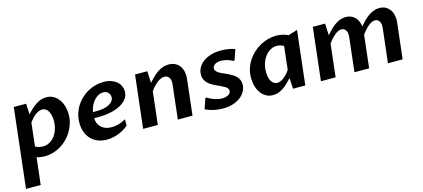

<svg xmlns="http://www.w3.org/2000/svg" viewBox="-61 -1043 4011 1820"><g transform="rotate(-15 1945.0 -133.5)"><path d="M232.9 -411.6Q255.4 -437 278.3 -458.3Q301.3 -479.5 325 -494.9Q348.6 -510.3 373.8 -518.8Q398.9 -527.3 426.3 -527.3Q465.3 -527.3 496.1 -510Q526.9 -492.7 548.1 -463.4Q569.3 -434.1 580.3 -395.8Q591.3 -357.4 591.3 -315.9Q591.3 -272.5 579.3 -231.2Q567.4 -189.9 546.1 -153.8Q524.9 -117.7 495.4 -87.6Q465.8 -57.6 430.4 -35.9Q395 -14.2 355.2 -2.2Q315.4 9.8 273.9 9.8Q252 9.8 230.5 6.8Q209 3.9 191.9 -1.5L161.6 262.2H17.6L106.4 -517.6H227.1ZM203.6 -103.5Q222.7 -93.3 242.9 -89.1Q263.2 -85 278.8 -85Q313.5 -85 343 -101.1Q372.6 -117.2 394 -145.5Q415.5 -173.8 427.7 -211.9Q439.9 -250 439.9 -293.5Q439.9 -322.8 434.3 -346.9Q428.7 -371.1 418.2 -388.7Q407.7 -406.2 392.6 -415.8Q377.4 -425.3 358.4 -425.3Q341.8 -425.3 325 -418.2Q308.1 -411.1 291.7 -398.9Q275.4 -386.7 259.5 -369.6Q243.7 -352.5 229.5 -333Z M879.9 9.8Q833 9.8 794.2 -5.4Q755.4 -20.5 727.3 -49.1Q699.2 -77.6 683.6 -118.7Q668 -159.7 668 -210.9Q668 -257.3 680.4 -298.6Q692.9 -339.8 715.1 -375Q737.3 -410.2 767.6 -438.5Q797.9 -466.8 833.3 -486.6Q868.7 -506.3 908 -516.8Q947.3 -527.3 987.3 -527.3Q1030.8 -527.3 1063.5 -515.6Q1096.2 -503.9 1118.2 -484.6Q1140.1 -465.3 1151.1 -440.4Q1162.1 -415.5 1162.1 -389.2Q1162.1 -352.1 1140.9 -320.8Q1119.6 -289.6 1079.6 -266.6Q1039.6 -243.7 981.9 -230.7Q924.3 -217.8 852.1 -217.8H815.4Q815.4 -191.4 824.5 -168.5Q833.5 -145.5 851.1 -128.7Q868.7 -111.8 894.8 -102.1Q920.9 -92.3 955.6 -92.3Q990.7 -92.3 1024.7 -102.3Q1058.6 -112.3 1093.8 -132.8V-70.3Q1070.3 -49.8 1043.7 -34.7Q1017.1 -19.5 989.3 -9.8Q961.4 0 933.6 4.9Q905.8 9.8 879.9 9.8ZM960 -432.6Q934.1 -432.6 910.9 -419.9Q887.7 -407.2 868.9 -385.7Q850.1 -364.3 836.9 -335.9Q823.7 -307.6 818.8 -276.9H857.9Q895 -276.9 926 -283.4Q957 -290 979.5 -302.2Q1002 -314.5 1014.2 -331.5Q1026.4 -348.6 1026.4 -369.1Q1026.4 -379.9 1022.5 -391.1Q1018.6 -402.3 1010.5 -411.6Q1002.4 -420.9 989.7 -426.8Q977.1 -432.6 960 -432.6Z M1296.4 -517.6H1417L1421.9 -401.9Q1444.3 -426.8 1467.3 -449.7Q1490.2 -472.7 1514.9 -489.7Q1539.6 -506.8 1567.1 -517.1Q1594.7 -527.3 1627 -527.3Q1664.1 -527.3 1691.4 -513.2Q1718.8 -499 1735.6 -475.1Q1752.4 -451.2 1759 -419.4Q1765.6 -387.7 1761.7 -352.5L1721.7 0H1577.6L1616.2 -338.9Q1618.2 -356.9 1615.5 -372.8Q1612.8 -388.7 1605.5 -400.4Q1598.1 -412.1 1586.2 -418.7Q1574.2 -425.3 1558.1 -425.3Q1540.5 -425.3 1522 -417Q1503.4 -408.7 1485.4 -394.5Q1467.3 -380.4 1450.2 -361.3Q1433.1 -342.3 1418 -320.8L1381.3 0H1237.3Z M1881.8 -127.4 1891.1 -132.8Q1927.2 -109.9 1965.3 -97.4Q2003.4 -85 2038.1 -85Q2057.6 -85 2073.5 -89.4Q2089.4 -93.8 2100.1 -101.1Q2110.8 -108.4 2116.7 -118.2Q2122.6 -127.9 2122.6 -138.7Q2122.6 -152.8 2113 -163.6Q2103.5 -174.3 2087.6 -183.8Q2071.8 -193.4 2051.8 -202.1Q2031.7 -210.9 2010.7 -220.7Q1989.7 -230.5 1969.7 -242.4Q1949.7 -254.4 1933.8 -270.3Q1918 -286.1 1908.4 -306.6Q1898.9 -327.1 1898.9 -354Q1898.9 -388.7 1915.5 -420.2Q1932.1 -451.7 1963.4 -475.3Q1994.6 -499 2039.6 -513.2Q2084.5 -527.3 2140.6 -527.3Q2174.3 -527.3 2211.2 -521.7Q2248 -516.1 2277.3 -504.9L2243.2 -405.3L2231.9 -399.4Q2204.1 -416 2173.6 -424.3Q2143.1 -432.6 2115.7 -432.6Q2095.2 -432.6 2079.6 -428Q2064 -423.3 2053.5 -415.8Q2043 -408.2 2037.8 -398.4Q2032.7 -388.7 2032.7 -377.9Q2032.7 -363.3 2042.5 -352.1Q2052.2 -340.8 2067.9 -331.3Q2083.5 -321.8 2103.8 -313.2Q2124 -304.7 2145 -294.9Q2166 -285.2 2186.3 -273.4Q2206.5 -261.7 2222.2 -246.3Q2237.8 -231 2247.6 -210.9Q2257.3 -190.9 2257.3 -164.6Q2257.3 -131.8 2241.7 -100.6Q2226.1 -69.3 2195.6 -44.7Q2165 -20 2120.8 -5.1Q2076.7 9.8 2019.5 9.8Q1976.1 9.8 1930.9 0.2Q1885.7 -9.3 1847.7 -27.8Z M2731.4 -413.6Q2713.4 -423.8 2695.6 -428.2Q2677.7 -432.6 2662.6 -432.6Q2630.4 -432.6 2601.3 -416.5Q2572.3 -400.4 2550 -372.1Q2527.8 -343.8 2514.6 -304.9Q2501.5 -266.1 2501.5 -220.2Q2501.5 -192.9 2506.3 -169.4Q2511.2 -146 2521.2 -128.9Q2531.2 -111.8 2545.9 -102.1Q2560.5 -92.3 2579.6 -92.3Q2595.7 -92.3 2612.1 -99.1Q2628.4 -106 2644.5 -118.4Q2660.6 -130.9 2676 -147.7Q2691.4 -164.6 2705.6 -184.6ZM2828.6 0H2708L2702.1 -106Q2679.2 -80.6 2656.7 -59.3Q2634.3 -38.1 2611.1 -22.7Q2587.9 -7.3 2563 1.2Q2538.1 9.8 2511.2 9.8Q2472.2 9.8 2442.1 -7.6Q2412.1 -24.9 2391.6 -54Q2371.1 -83 2360.4 -121.3Q2349.6 -159.7 2349.6 -201.7Q2349.6 -249 2363 -291.5Q2376.5 -334 2399.9 -370.1Q2423.3 -406.2 2455.3 -435.5Q2487.3 -464.8 2524.2 -485.1Q2561 -505.4 2601.3 -516.4Q2641.6 -527.3 2682.1 -527.3Q2713.4 -527.3 2742.7 -520.5Q2772 -513.7 2800.8 -501L2888.7 -528.8Z M3041 -517.6H3161.6L3166.5 -401.9Q3188.5 -426.3 3210.7 -449Q3232.9 -471.7 3257.1 -489Q3281.2 -506.3 3307.9 -516.8Q3334.5 -527.3 3364.7 -527.3Q3393.6 -527.3 3416.5 -517.6Q3439.5 -507.8 3456.1 -490.7Q3472.7 -473.6 3482.4 -450.7Q3492.2 -427.7 3495.1 -400.9Q3517.1 -426.3 3539.8 -449.5Q3562.5 -472.7 3587.2 -489.7Q3611.8 -506.8 3638.7 -517.1Q3665.5 -527.3 3694.8 -527.3Q3730 -527.3 3756.1 -513.2Q3782.2 -499 3798.6 -475.1Q3814.9 -451.2 3821.5 -419.4Q3828.1 -387.7 3824.2 -352.5L3783.7 0H3639.6L3678.7 -338.9Q3680.7 -356.9 3678 -372.8Q3675.3 -388.7 3668.5 -400.4Q3661.6 -412.1 3650.6 -418.7Q3639.6 -425.3 3625.5 -425.3Q3609.9 -425.3 3592.5 -417Q3575.2 -408.7 3557.9 -394.5Q3540.5 -380.4 3523.7 -361.3Q3506.8 -342.3 3491.7 -321.3V-322.3L3455.1 0H3311L3349.6 -338.9Q3351.6 -356.9 3348.9 -372.8Q3346.2 -388.7 3339.1 -400.4Q3332 -412.1 3321 -418.7Q3310.1 -425.3 3295.9 -425.3Q3279.8 -425.3 3262.7 -417Q3245.6 -408.7 3228.5 -394.5Q3211.4 -380.4 3194.6 -361.3Q3177.7 -342.3 3162.6 -320.8L3126 0H2981.9Z"/></g></svg>

Font: Proza Libre
Style: SemiBold Italic
Weight: 600
Designer: Jasper de Waard
Foundry: Jasper de Waard
Version: Version 1.000; ttfautohint (v1.4.1.8-43bc)